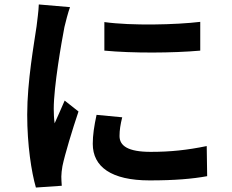

<svg xmlns="http://www.w3.org/2000/svg" viewBox="-20 -798 1040 861"><path d="M448 -699V-571C574 -559 755 -560 878 -571V-700C770 -687 571 -682 448 -699ZM528 -272 413 -283C402 -232 396 -192 396 -153C396 -50 479 11 651 11C764 11 844 4 909 -8L907 -143C819 -125 745 -117 656 -117C554 -117 516 -144 516 -188C516 -215 520 -239 528 -272ZM294 -766 154 -778C153 -746 147 -708 144 -680C133 -603 102 -434 102 -284C102 -148 121 -26 141 43L257 35C256 21 255 5 255 -6C255 -16 257 -38 260 -53C271 -106 304 -215 332 -298L270 -347C256 -314 240 -279 225 -245C222 -265 221 -291 221 -310C221 -410 256 -610 269 -677C273 -695 286 -745 294 -766Z"/></svg>

Font: Source Han Sans CN
Style: Bold
Weight: 700
Designer: Ryoko NISHIZUKA 西塚涼子 (kana, bopomofo & ideographs); Paul D. Hunt (Latin, Greek & Cyrillic); Sandoll Communications 산돌커뮤니
Foundry: Adobe
Version: Version 2.001;hotconv 1.0.107;makeotfexe 2.5.65593